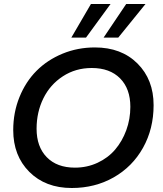

<svg xmlns="http://www.w3.org/2000/svg" viewBox="-20 -944 824 971"><path d="M756.8 -412.1Q756.8 -292.5 703.4 -196.8Q649.9 -101.1 555.2 -47.1Q460.4 6.8 342.8 6.8Q210 6.8 128.4 -74.7Q46.9 -156.2 46.9 -286.1Q46.9 -375 78.4 -452.9Q109.9 -530.8 164.6 -585.7Q219.2 -640.6 295.9 -672.4Q372.6 -704.1 460 -704.1Q593.8 -704.1 675.3 -622.8Q756.8 -541.5 756.8 -412.1ZM165 -293Q165 -201.7 216.6 -148.9Q268.1 -96.2 358.9 -96.2Q420.4 -96.2 473.4 -120.8Q526.4 -145.5 562.3 -187.5Q598.1 -229.5 618.7 -285.6Q639.2 -341.8 639.2 -403.8Q639.2 -495.1 587.4 -547.6Q535.6 -600.1 443.8 -600.1Q362.3 -600.1 297.9 -558.1Q233.4 -516.1 199.2 -446.3Q165 -376.5 165 -293ZM618.2 -923.8H715.8L578.1 -753.9H503.9ZM439.9 -923.8H539.1L415 -753.9H340.8Z"/></svg>

Font: SVN-Poppins Medium
Style: Italic
Weight: 500
Italic angle: -10°
Designer: Ninad Kale (Devanagari), Jonny Pinhorn (Latin)
Foundry: Indian Type Foundry
Version: Version 3.002 2017